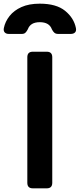

<svg xmlns="http://www.w3.org/2000/svg" viewBox="-77 -1027 435 1047"><path d="M102 0Q72 0 72 -30V-715Q72 -745 102 -745H178Q208 -745 208 -715V-30Q208 0 178 0ZM-29 -842Q-44 -842 -51.5 -850.5Q-59 -859 -56 -874Q-49 -909 -25 -939.5Q-1 -970 40 -988.5Q81 -1007 140 -1007Q230 -1007 278 -968Q326 -929 337 -874Q340 -858 332 -850Q324 -842 309 -842H240Q227 -842 219.5 -848.5Q212 -855 206 -867Q192 -906 140 -906Q89 -906 75 -868Q69 -856 62 -849Q55 -842 42 -842Z"/></svg>

Font: Pitagon Sans Text
Style: Bold
Weight: 700
Designer: Travis Tran
Foundry: Pitagon
Version: Version 1.001; ttfautohint (v1.8.4.7-5d5b);gftools[0.9.26]